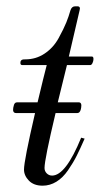

<svg xmlns="http://www.w3.org/2000/svg" viewBox="-20 -578 325 608"><path d="M271 -399Q276 -399 276 -391Q276 -385 273 -378.5Q270 -372 266 -372H192Q190 -365 163 -254H229Q240 -254 237 -237L236 -232Q233 -220 225 -220H156Q121 -73 121 -46Q121 -36 128 -29Q135 -22 145 -22Q188 -22 237 -142L248 -139Q234 -107 223 -85Q212 -63 195.5 -39Q179 -15 158.5 -2.5Q138 10 115 10Q87 10 71.5 -6Q56 -22 56 -41Q56 -69 91 -220H31Q19 -220 22 -237L23 -241Q25 -254 34 -254H99Q119 -338 128 -372H50Q43 -372 45 -383Q47 -390 57 -390Q59 -390 60 -390Q94 -390 121.5 -408.5Q149 -427 165.5 -457Q182 -487 190 -507Q198 -527 203 -545Q207 -558 218 -558H225Q236 -558 232 -545L198 -399Z"/></svg>

Font: HK Venetian
Style: Italic
Weight: 400
Italic angle: -12°
Version: Version 1.000;PS 001.000;hotconv 1.0.88;makeotf.lib2.5.64775